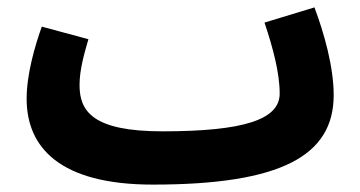

<svg xmlns="http://www.w3.org/2000/svg" viewBox="-20 -478 972 519"><path d="M195 -248C195 -290 208 -334 219 -372L93 -406C75 -356 52 -278 52 -211C52 -80 141 21 393 21C742 21 882 -58 882 -221C882 -297 856 -389 830 -458L695 -417C718 -348 736 -281 736 -225C736 -155 640 -123 419 -123C231 -123 195 -177 195 -248Z"/></svg>

Font: Noto Sans Arabic UI ExtraCondensed Extra
Style: Regular
Weight: 800
Width: 3
Designer: Nadine Chahine - Monotype Design Team
Foundry: Monotype Imaging Inc.
Version: Version 1.900